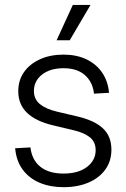

<svg xmlns="http://www.w3.org/2000/svg" viewBox="-20 -755 517 785"><path d="M240.2 10.3Q185.1 10.3 142.1 -7.8Q99.1 -25.9 72.8 -61.5Q46.4 -97.2 42 -148.9L104.5 -152.3Q110.4 -101.1 145 -73.2Q179.7 -45.4 239.3 -45.4Q300.3 -45.4 335.7 -72.5Q371.1 -99.6 371.1 -141.1Q371.1 -174.3 347.7 -193.4Q324.2 -212.4 282.2 -222.2L196.3 -242.7Q126.5 -259.3 90.6 -293.7Q54.7 -328.1 54.7 -382.3Q54.7 -426.8 78.1 -460.2Q101.6 -493.7 143.6 -512.7Q185.5 -531.7 239.7 -531.7Q292.5 -531.7 332.8 -512.7Q373 -493.7 397.2 -458.7Q421.4 -423.8 425.8 -375.5L364.3 -372.1Q359.4 -418.9 327.6 -447.5Q295.9 -476.1 239.7 -476.1Q185.1 -476.1 151.9 -450Q118.7 -423.8 118.7 -383.3Q118.7 -349.6 142.8 -329.6Q167 -309.6 211.9 -298.8L296.9 -278.8Q367.2 -262.2 401.4 -229.7Q435.5 -197.3 435.5 -143.1Q435.5 -96.2 410.6 -61.8Q385.7 -27.3 341.6 -8.5Q297.4 10.3 240.2 10.3ZM211.4 -590.3 277.8 -734.9H350.1L265.1 -590.3Z"/></svg>

Font: Inter 28pt Light
Style: Regular
Weight: 300
Designer: Rasmus Andersson
Foundry: rsms
Version: Version 4.001;git-66647c0bb